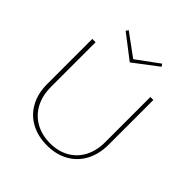

<svg xmlns="http://www.w3.org/2000/svg" viewBox="-225 -1018 1185 1185"><g transform="rotate(45 368.0 -425.0)"><path d="M368 -719 212 -839 223 -855 369 -748 515 -855 526 -839ZM635 -658V-268Q635 -186 602 -124Q569 -62 508.5 -28.5Q448 5 369 5Q289 5 228.5 -28Q168 -61 135 -122Q102 -183 102 -264V-658H131V-268Q131 -193 161 -136.5Q191 -80 246 -49Q301 -18 373 -18Q444 -18 497.5 -48.5Q551 -79 580 -134.5Q609 -190 609 -264V-658Z"/></g></svg>

Font: Ysabeau SC Extralight
Style: Regular
Weight: 200
Designer: Christian Thalmann (Catharsis Fonts)
Version: Version 0.003